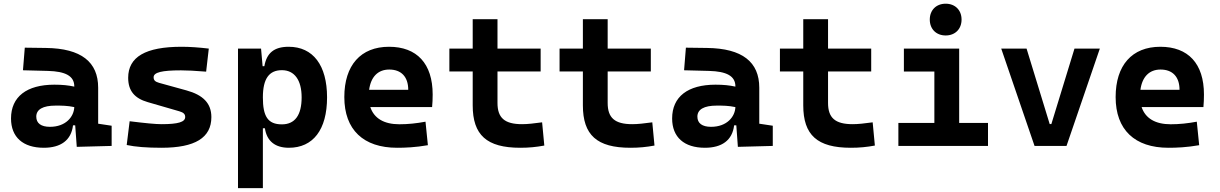

<svg xmlns="http://www.w3.org/2000/svg" viewBox="-20 -776 6485 1021"><path d="M388.2 4.9 573.7 0V-107.4L502 -118.2V-309.6C502 -446.3 412.1 -518.6 224.6 -521L111.8 -522.5L102.1 -402.3L234.4 -398.9C327.6 -396.5 375 -372.1 375 -316.9V-315.4C343.8 -322.3 312 -325.7 269 -325.7C122.1 -325.7 38.6 -261.7 38.6 -146C38.6 -46.4 102.5 9.8 212.9 9.8C302.7 9.8 358.9 -29.8 368.2 -109.4H379.9ZM375 -206.5C373 -154.8 329.6 -101.6 245.6 -101.6C198.2 -101.6 172.9 -120.6 172.9 -155.8C172.9 -194.3 208.5 -214.4 275.4 -214.4C309.6 -214.4 337.4 -214.4 375 -206.5Z M838.9 9.8C1017.6 9.8 1104 -43.5 1104 -153.3C1104 -226.6 1060.1 -271 971.2 -295.4L826.2 -335.4C805.7 -341.3 796.9 -348.6 796.9 -365.2C796.9 -391.1 840.3 -401.9 942.4 -401.9C973.1 -401.9 1016.6 -399.9 1076.2 -395L1090.3 -517.6C1037.1 -523.9 989.3 -527.3 945.3 -527.3C754.4 -527.3 661.6 -473.6 661.6 -362.3C661.6 -292.5 696.3 -252.9 765.6 -232.9L934.1 -184.1C955.6 -177.7 964.8 -169.4 964.8 -153.8C964.8 -127 927.2 -115.7 838.9 -115.7C807.1 -115.7 751.5 -121.1 669.4 -131.3L653.8 -4.9C699.7 4.9 759.8 9.8 838.9 9.8Z M1245.6 224.6H1377.9V-93.8H1388.7C1398.9 -24.9 1443.8 9.8 1516.1 9.8C1644.5 9.8 1719.2 -85.4 1719.2 -258.3C1719.2 -429.2 1644.5 -527.3 1515.1 -527.3C1436.5 -527.3 1397.9 -493.2 1385.7 -423.8H1376.5L1368.2 -517.6H1245.6ZM1377.9 -258.3C1377.9 -358.4 1411.6 -402.8 1479 -402.8C1545.9 -402.8 1584 -350.1 1584 -258.3C1584 -163.1 1547.9 -114.7 1479 -114.7C1403.8 -114.7 1377.9 -157.7 1377.9 -258.3Z M2091.8 9.8C2133.8 9.8 2189 7.8 2255.4 -3.9L2242.7 -128.9C2195.3 -120.1 2150.4 -115.2 2103.5 -115.2C2022.5 -115.2 1969.2 -146.5 1949.2 -206.5H2277.8C2279.8 -227.5 2280.8 -249 2280.8 -273.4C2280.8 -438.5 2196.3 -527.3 2048.8 -527.3C1897.9 -527.3 1811 -428.7 1811 -259.8C1811 -85.9 1912.6 9.8 2091.8 9.8ZM1942.9 -298.3C1952.1 -367.7 1990.2 -406.2 2049.8 -406.2C2113.3 -406.2 2150.9 -368.2 2150.9 -298.3Z M2746.6 9.8C2793 9.8 2831.5 5.9 2874.5 -2L2862.8 -125.5C2818.8 -119.6 2786.1 -115.7 2756.3 -115.7C2663.1 -115.7 2625.5 -149.4 2625.5 -228.5V-396H2855V-517.6H2625.5V-673.8H2493.7V-517.6H2369.6V-396H2493.7V-215.8C2493.7 -58.1 2567.9 9.8 2746.6 9.8Z M3332.5 9.8C3378.9 9.8 3417.5 5.9 3460.4 -2L3448.7 -125.5C3404.8 -119.6 3372.1 -115.7 3342.3 -115.7C3249 -115.7 3211.4 -149.4 3211.4 -228.5V-396H3440.9V-517.6H3211.4V-673.8H3079.6V-517.6H2955.6V-396H3079.6V-215.8C3079.6 -58.1 3153.8 9.8 3332.5 9.8Z M3903.8 4.9 4089.4 0V-107.4L4017.6 -118.2V-309.6C4017.6 -446.3 3927.7 -518.6 3740.2 -521L3627.4 -522.5L3617.7 -402.3L3750 -398.9C3843.3 -396.5 3890.6 -372.1 3890.6 -316.9V-315.4C3859.4 -322.3 3827.6 -325.7 3784.7 -325.7C3637.7 -325.7 3554.2 -261.7 3554.2 -146C3554.2 -46.4 3618.2 9.8 3728.5 9.8C3818.4 9.8 3874.5 -29.8 3883.8 -109.4H3895.5ZM3890.6 -206.5C3888.7 -154.8 3845.2 -101.6 3761.2 -101.6C3713.9 -101.6 3688.5 -120.6 3688.5 -155.8C3688.5 -194.3 3724.1 -214.4 3791 -214.4C3825.2 -214.4 3853 -214.4 3890.6 -206.5Z M4504.4 9.8C4550.8 9.8 4589.4 5.9 4632.3 -2L4620.6 -125.5C4576.7 -119.6 4543.9 -115.7 4514.2 -115.7C4420.9 -115.7 4383.3 -149.4 4383.3 -228.5V-396H4612.8V-517.6H4383.3V-673.8H4251.5V-517.6H4127.4V-396H4251.5V-215.8C4251.5 -58.1 4325.7 9.8 4504.4 9.8Z M4757.3 0H5233.9V-122.1H5080.6V-517.6H4786.6V-395.5H4948.7V-122.1H4757.3ZM5008.8 -587.4C5059.1 -587.4 5093.3 -621.6 5093.3 -671.9C5093.3 -722.2 5059.1 -756.3 5008.8 -756.3C4958.5 -756.3 4924.3 -722.2 4924.3 -671.9C4924.3 -621.6 4958.5 -587.4 5008.8 -587.4Z M5481.4 0H5651.4L5828.6 -517.6H5693.8L5570.8 -116.2H5562L5439 -517.6H5304.2Z M6193.4 9.8C6235.4 9.8 6290.5 7.8 6356.9 -3.9L6344.2 -128.9C6296.9 -120.1 6252 -115.2 6205.1 -115.2C6124 -115.2 6070.8 -146.5 6050.8 -206.5H6379.4C6381.3 -227.5 6382.3 -249 6382.3 -273.4C6382.3 -438.5 6297.9 -527.3 6150.4 -527.3C5999.5 -527.3 5912.6 -428.7 5912.6 -259.8C5912.6 -85.9 6014.2 9.8 6193.4 9.8ZM6044.4 -298.3C6053.7 -367.7 6091.8 -406.2 6151.4 -406.2C6214.8 -406.2 6252.4 -368.2 6252.4 -298.3Z"/></svg>

Font: CaskaydiaCove Nerd Font
Style: Bold
Weight: 700
Designer: Aaron Bell
Foundry: Saja Typeworks
Version: Version 2111.1;Nerd Fonts 2.3.0